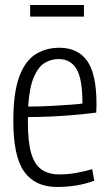

<svg xmlns="http://www.w3.org/2000/svg" viewBox="-20 -734 432 764"><path d="M207 10Q120 10 76.5 -50.5Q33 -111 33 -253Q33 -365 56.5 -428.5Q80 -492 121.5 -518Q163 -544 216 -544Q290 -544 327 -491.5Q364 -439 364 -319Q364 -313 363.5 -302Q363 -291 363 -286Q329 -281 256.5 -275Q184 -269 91 -268Q91 -258 91 -247Q91 -168 104.5 -123Q118 -78 146 -59Q174 -40 216 -40Q250 -40 283.5 -46Q317 -52 347 -61L355 -15Q324 -3 286 3.5Q248 10 207 10ZM92 -310Q140 -310 184.5 -312.5Q229 -315 262.5 -317.5Q296 -320 308 -322Q308 -420 284.5 -459.5Q261 -499 213 -499Q184 -499 158.5 -484Q133 -469 115 -428Q97 -387 92 -310ZM100 -668V-714H314V-668Z"/></svg>

Font: Georama SemiCondensed Light
Style: Regular
Weight: 300
Width: 4
Designer: Jean-Baptiste Levee
Foundry: Production Type
Version: Version 1.000